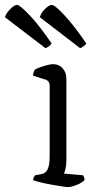

<svg xmlns="http://www.w3.org/2000/svg" viewBox="-94 -761 388 781"><path d="M183 0Q176 0 157 -3Q138 -6 115 -10Q92 -14 71.5 -19Q51 -24 41 -28Q41 -35 43.5 -40Q46 -45 49 -48L75 -53Q90 -55 99 -71Q108 -87 108 -126V-414Q108 -431 92 -437L40 -453Q41 -462 43.5 -469Q46 -476 49 -479Q63 -486 86.5 -493Q110 -500 122 -500Q146 -500 161 -483Q176 -466 176 -441V-111Q176 -89 172.5 -74.5Q169 -60 166 -55L244 -48Q245 -45 247.5 -40Q250 -35 250 -29Q241 -18 218.5 -9Q196 0 183 0ZM91 -565 -74 -691Q-68 -709 -51.5 -725Q-35 -741 -25 -741Q-13 -741 27.5 -698Q68 -655 116 -584Q113 -579 106 -573.5Q99 -568 91 -565ZM232 -565 68 -691Q73 -709 89.5 -725Q106 -741 117 -741Q129 -741 169 -698Q209 -655 257 -584Q254 -579 247 -573.5Q240 -568 232 -565Z"/></svg>

Font: Texturina 72pt Light
Style: Regular
Weight: 300
Designer: Guillermo Torres Carreño
Foundry: Omnibus-Type
Version: Version 1.002; ttfautohint (v1.8.3)